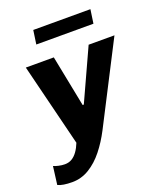

<svg xmlns="http://www.w3.org/2000/svg" viewBox="-182 -796 909 1083"><g transform="rotate(-20 273.0 -255.0)"><path d="M63 186Q35 186 13 182.5Q-9 179 -23 172L-9 63Q1 68 20.5 72.5Q40 77 58 77Q82 77 100.5 66Q119 55 134 34Q149 13 160 -15L37 -511H205L266 -203H273L414 -511H569L322 -30Q291 30 252 79Q213 128 165.5 157Q118 186 63 186ZM137 -613 149 -696H492L480 -613Z"/></g></svg>

Font: Chivo Medium
Style: Bold Italic
Weight: 700
Italic angle: -8.05°
Version: Version 2.002